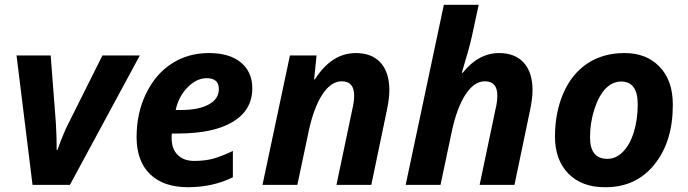

<svg xmlns="http://www.w3.org/2000/svg" viewBox="-20 -780 2902 810"><path d="M219.2 -147H222.2Q250 -223.6 267.1 -255.9L412.1 -545.9H569.8L274.9 0H117.2L49.8 -545.9H193.8L215.8 -259.8Q219.2 -198.7 219.2 -147Z M962.4 -32.2Q877.4 9.8 773.4 9.8Q669.4 9.8 612.8 -45.4Q556.2 -100.6 556.2 -201.9Q556.2 -303.2 596.4 -385.7Q636.7 -468.3 705.3 -512.2Q773.9 -556.2 861.1 -556.2Q948.2 -556.2 996.3 -516.4Q1044.4 -476.6 1044.4 -407.2Q1044.4 -315.9 962.9 -266.4Q881.3 -216.8 730 -216.8H705.1L704.1 -206.5V-196.8Q704.1 -151.9 729.5 -126.5Q754.9 -101.1 799.8 -101.1Q844.7 -101.1 879.9 -110.8Q915 -120.6 962.4 -143.1ZM743.2 -315.9Q818.4 -315.9 860.8 -339.4Q903.3 -362.8 903.3 -403.8Q903.3 -450.2 852.1 -450.2Q809.1 -450.2 771 -411.1Q732.9 -372.1 721.2 -315.9Z M1474.1 -377Q1474.1 -437 1421.4 -437Q1376.5 -437 1340.1 -381.6Q1303.7 -326.2 1282.2 -226.1L1234.4 0H1087.4L1203.1 -545.9H1315.4L1305.2 -444.8H1308.1Q1378.9 -556.2 1481.4 -556.2Q1548.8 -556.2 1585.7 -515.4Q1622.6 -474.6 1622.6 -398.9Q1622.6 -364.3 1611.3 -311L1546.4 0H1399.4L1466.3 -318.8Q1474.1 -350.6 1474.1 -377Z M2078.1 -377Q2078.1 -437 2025.4 -437Q1980.5 -437 1944.1 -381.6Q1907.7 -326.2 1886.2 -226.1L1838.4 0H1691.4L1852.5 -759.8H1999.5L1970.2 -624Q1960.4 -579.1 1928.2 -473.1H1932.1Q1999 -556.2 2085.4 -556.2Q2152.8 -556.2 2189.7 -515.4Q2226.6 -474.6 2226.6 -398.9Q2226.6 -364.3 2215.3 -311L2150.4 0H2003.4L2070.3 -318.8Q2078.1 -350.6 2078.1 -377Z M2818.4 -335.9Q2818.4 -182.6 2741 -86.4Q2663.6 9.8 2535.6 9.8Q2532.7 9.8 2530.3 9.8Q2435.1 9.8 2377.9 -47.4Q2321.3 -105.5 2321.3 -204.3Q2321.3 -303.2 2356 -385.3Q2391.1 -467.3 2457.3 -511.7Q2523.4 -556.2 2615.2 -556.2Q2707 -556.2 2762.7 -498.3Q2818.4 -440.4 2818.4 -339.8Q2818.4 -337.9 2818.4 -335.9ZM2670.4 -339.8Q2670.4 -436 2600.6 -436Q2564 -436 2534.7 -406.2Q2505.4 -375 2487.3 -318.4Q2469.2 -261.7 2469.2 -200.2Q2469.2 -109.9 2542.5 -109.9Q2579.1 -109.9 2608.4 -139.9Q2637.7 -169.9 2654.1 -222.9Q2670.4 -275.9 2670.4 -339.8Z"/></svg>

Font: Open Sans Hebrew
Style: Bold Italic
Weight: 700
Italic angle: -12°
Foundry: Ascender Corporation, Yanek Iontef
Version: Version 2.001;PS 002.001;hotconv 1.0.70;makeotf.lib2.5.58329